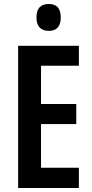

<svg xmlns="http://www.w3.org/2000/svg" viewBox="-20 -944 463 964"><path d="M225 -924C183 -924 163 -901 163 -856C163 -812 185 -789 225 -789C265 -789 285 -812 285 -856C285 -900 267 -924 225 -924ZM376 0V-102H186V-321H363V-422H186V-614H376V-714H71V0Z"/></svg>

Font: Noto Sans Gurmukhi UI ExtraCondensed SemiBold
Style: Regular
Weight: 600
Width: 2
Designer: Jelle Bosma - Monotype Design Team
Foundry: Monotype Imaging Inc.
Version: Version 2.004